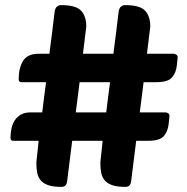

<svg xmlns="http://www.w3.org/2000/svg" viewBox="-20 -730 730 750"><path d="M470 0Q438 0 419 -6.5Q400 -13 389.5 -25Q379 -37 375.5 -54.5Q372 -72 372 -95L381 -180H262L242 -20Q239 0 220 0Q188 0 169 -6.5Q150 -13 139.5 -25Q129 -37 125.5 -54.5Q122 -72 122 -95L131 -180H32Q21 -180 21 -191Q21 -210 25 -228.5Q29 -247 38 -260.5Q47 -274 62 -282.5Q77 -291 99 -291H145Q151 -343 160 -409H64Q53 -409 53 -420Q53 -464 70 -492Q87 -520 131 -520H173Q178 -558 183 -598.5Q188 -639 193 -681Q196 -710 219 -710Q277 -710 297 -688Q317 -666 317 -627Q317 -625 313.5 -596.5Q310 -568 304 -520H423Q428 -558 433 -598.5Q438 -639 443 -681Q446 -710 469 -710Q527 -710 547 -688Q567 -666 567 -627Q567 -625 563.5 -596.5Q560 -568 554 -520H658Q664 -520 669 -516.5Q674 -513 674 -506L671 -476Q668 -446 652 -427.5Q636 -409 591 -409H541L526 -291H626Q632 -291 637 -287.5Q642 -284 642 -277L639 -247Q636 -217 620 -198.5Q604 -180 559 -180H512L492 -20Q489 0 470 0ZM276 -291H395Q401 -343 410 -409H291Z"/></svg>

Font: Poetsen One
Style: Regular
Weight: 400
Designer: Pablo Impallari, Rodrigo Fuenzalida
Foundry: Pablo Impallari, Rodrigo Fuenzalida
Version: Version 1.001; ttfautohint (v0.93) -l 8 -r 50 -G 200 -x 14 -